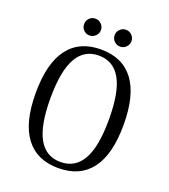

<svg xmlns="http://www.w3.org/2000/svg" viewBox="-155 -971 962 1094"><g transform="rotate(20 325.5 -423.5)"><path d="M59 -346Q59 -526 127 -616Q195 -706 325 -706Q456 -706 524 -616Q592 -526 592 -346Q592 -166 524 -76.5Q456 13 325 13Q195 13 127 -77Q59 -167 59 -346ZM503 -346Q503 -512 458.5 -590.5Q414 -669 325 -669Q237 -669 192.5 -590Q148 -511 148 -346Q148 -181 192.5 -102.5Q237 -24 325 -24Q414 -24 458.5 -102.5Q503 -181 503 -346ZM184 -809Q184 -830 198.5 -845Q213 -860 235 -860Q255 -860 270.5 -845Q286 -830 286 -809Q286 -788 270.5 -773Q255 -758 235 -758Q213 -758 198.5 -773Q184 -788 184 -809ZM369 -809Q369 -830 384 -845Q399 -860 420 -860Q441 -860 456 -845Q471 -830 471 -809Q471 -788 456 -773Q441 -758 420 -758Q399 -758 384 -773Q369 -788 369 -809Z"/></g></svg>

Font: Arima Madurai
Style: Regular
Weight: 400
Designer: Joana Correia and Natanael Gama
Foundry: NDISCOVER
Version: Version 1.019